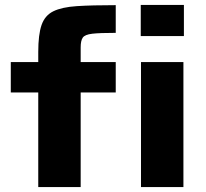

<svg xmlns="http://www.w3.org/2000/svg" viewBox="-20 -763 842 783"><path d="M554 -616V-743H730V-616ZM136 0V-386H24V-510H136V-551Q136 -622 149.5 -661Q163 -700 197.5 -717Q232 -734 293.5 -738Q355 -742 452 -742V-629Q387 -629 356.5 -625.5Q326 -622 317.5 -609.5Q309 -597 309 -570V-510H452V-386H309V0ZM555 0V-510H728V0Z"/></svg>

Font: Saira Expanded
Style: Bold
Weight: 700
Width: 7
Designer: Hector Gatti with collaboration of the Omnibus-Type team
Foundry: Omnibus-Type
Version: Version 1.100; ttfautohint (v1.8.3)